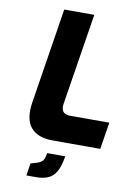

<svg xmlns="http://www.w3.org/2000/svg" viewBox="-103 -805 744 1088"><g transform="rotate(10 269.5 -260.5)"><path d="M85 -143Q85 -167 89 -191L176 -742H349L265 -214Q264 -208 264 -198Q264 -155 316 -155H539L514 0H239Q166 0 125.5 -35.5Q85 -71 85 -143ZM139 150 167 142Q195 134 206 122Q217 110 222 76H326Q314 155 282.5 188Q251 221 184 221H128Z"/></g></svg>

Font: Exo ExtraBold
Style: Italic
Weight: 800
Italic angle: -9°
Designer: Natanael Gama
Foundry: Natanael Gama
Version: Version 1.500; ttfautohint (v1.6)